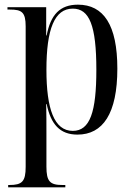

<svg xmlns="http://www.w3.org/2000/svg" viewBox="-20 -567 569 823"><path d="M15 236H260V226H248C194 226 179 211 179 147V7C179 -37 179 -78 178 -121H180C198 -34 237 10 312 10C421 10 483 -80 483 -273C483 -460 424 -547 314 -547C237 -547 197 -504 180 -415H178V-536H12V-526H23C73 -526 90 -515 90 -454V148C90 211 75 226 20 226H15ZM292 -6C212 -6 179 -101 179 -268C179 -443 214 -530 292 -530C363 -530 393 -458 393 -268C393 -87 366 -6 292 -6Z"/></svg>

Font: Noto Serif Display Condensed
Style: Regular
Weight: 400
Width: 3
Designer: Monotype Design Team
Foundry: Monotype Imaging Inc.
Version: Version 2.009